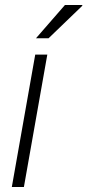

<svg xmlns="http://www.w3.org/2000/svg" viewBox="-20 -743 347 763"><path d="M27 0 120 -526H168L75 0ZM123 -591 238 -723H307V-720L173 -591Z"/></svg>

Font: Archivo SemiBold Thin
Style: Italic
Weight: 250
Italic angle: -10°
Version: Version 2.001